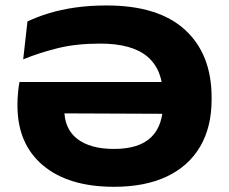

<svg xmlns="http://www.w3.org/2000/svg" viewBox="-20 -680 859 720"><path d="M408 20.5Q236.5 20.5 141 -60Q45.5 -140.5 45.5 -284V-290.5Q45.5 -312 47.8 -334.5Q50 -357 53 -372.5H661.5V-253L179.5 -255L221 -277V-271Q221 -196.5 270 -159Q319 -121.5 407.5 -121.5Q501 -121.5 546.2 -164.8Q591.5 -208 591.5 -293.5V-318Q591.5 -417 533.8 -466.8Q476 -516.5 356 -516.5Q265 -516.5 196 -499.2Q127 -482 67 -457.5L83 -599.5Q119.5 -617 164 -630.5Q208.5 -644 262.5 -651.8Q316.5 -659.5 380 -659.5Q574 -659.5 673.8 -568.2Q773.5 -477 773.5 -314.5V-306Q773.5 -203.5 730.5 -130.2Q687.5 -57 605.8 -18.2Q524 20.5 408 20.5Z"/></svg>

Font: Anek Latin Expanded
Style: Bold
Weight: 700
Width: 7
Designer: Yesha Goshar
Foundry: Ek Type
Version: Version 1.003